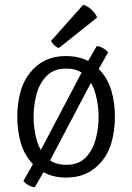

<svg xmlns="http://www.w3.org/2000/svg" viewBox="-20 -739 559 812"><path d="M466 -245Q466 -186 450.5 -133Q435 -80 396 -41Q370 -15 336 -1.5Q302 12 259 12Q217 12 183.2 -1.5Q149.5 -15 123 -41Q84 -80 68.5 -133Q53 -186 53 -245Q53 -304.5 68.5 -357.2Q84 -410 123 -449Q149.5 -475.5 183.2 -488.8Q217 -502 259 -502Q302 -502 336 -488.8Q370 -475.5 396 -449Q435 -410 450.5 -357.2Q466 -304.5 466 -245ZM122 -245Q122 -195.5 134.8 -148.8Q147.5 -102 177.8 -72Q208 -42 260 -42Q311.5 -42 341.5 -72Q371.5 -102 384.2 -148.8Q397 -195.5 397 -245Q397 -294.5 384.2 -341.2Q371.5 -388 341.5 -418.5Q311.5 -449 260 -449Q208 -449 177.8 -418.5Q147.5 -388 134.8 -341.2Q122 -294.5 122 -245ZM333 -447 389 -544Q401 -543.5 416 -535.2Q431 -527 437 -517L371 -401L183 -44L127 53Q115 52 100 43.8Q85 35.5 79 26L145 -90ZM332 -719Q351.5 -713 367.5 -697.8Q383.5 -682.5 391 -665L229 -536Q218.5 -539 209.5 -547.8Q200.5 -556.5 196 -566Z"/></svg>

Font: Signika Negative Light Light
Style: Regular
Weight: 300
Version: Version 2.001